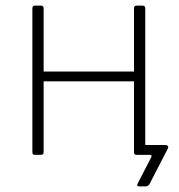

<svg xmlns="http://www.w3.org/2000/svg" viewBox="-20 -550 637 682"><path d="M475 112Q464 112 469 102L517 9Q519 4 518 2Q517 0 513 0H473V-35H492V-42Q492 -35 499 -35H567Q573 -35 576 -31.5Q579 -28 576 -22L511 104Q509 108 505.5 110Q502 112 497 112ZM135 -520V-12Q135 -5 133 -2.5Q131 0 123 0H106Q99 0 97 -2Q95 -4 95 -10V-520Q95 -530 104 -530H126Q135 -530 135 -520ZM496 -520V-12Q496 -5 494 -2.5Q492 0 484 0H467Q460 0 458 -2Q456 -4 456 -10V-520Q456 -530 465 -530H487Q496 -530 496 -520ZM125 -261Q119 -261 119 -267V-290Q119 -296 125 -296H477Q483 -296 483 -290V-267Q483 -261 477 -261Z"/></svg>

Font: Libre Franklin Thin
Style: Regular
Weight: 100
Designer: Pablo Impallari, Rodrigo Fuenzalida, Nhung Nguyen
Foundry: Impallari Type
Version: Version 3.000